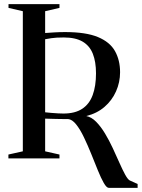

<svg xmlns="http://www.w3.org/2000/svg" viewBox="-20 -763 683 925"><path d="M504 142Q493.5 142 480 118.5Q466.5 95 451.5 57.8Q436.5 20.5 419.5 -21.5Q402.5 -63.5 384.5 -101.2Q366.5 -139 347 -163.5Q327.5 -188 307.5 -189.5Q297 -189.5 281.8 -189.5Q266.5 -189.5 250.2 -190Q234 -190.5 220 -190.8Q206 -191 197.5 -191.5V-34L266.5 -18.5V0H20.5V-18.5L90 -34V-709L21 -725V-743H266.5V-725L197.5 -709V-604Q218.5 -605.5 242.8 -607Q267 -608.5 293.5 -608.5Q394 -608.5 451.8 -584.5Q509.5 -560.5 534 -516.8Q558.5 -473 558.5 -415Q558.5 -366.5 539 -322.8Q519.5 -279 483.2 -247.8Q447 -216.5 395.5 -204Q421 -199 443.5 -176Q466 -153 486 -119.8Q506 -86.5 523.2 -49.5Q540.5 -12.5 555.2 21Q570 54.5 582.5 77.5Q595 100.5 604.5 106L643 123.5V142ZM285.5 -216Q341.5 -216 376 -238.8Q410.5 -261.5 426.5 -305Q442.5 -348.5 442.5 -409.5Q442.5 -465.5 427.2 -504Q412 -542.5 378 -562.5Q344 -582.5 287.5 -582.5Q248 -582.5 227.2 -579Q206.5 -575.5 197.5 -574V-222Q212 -220.5 228.5 -219Q245 -217.5 260.2 -216.8Q275.5 -216 285.5 -216Z"/></svg>

Font: Merriweather 144pt
Style: Regular
Weight: 400
Version: Version 2.100